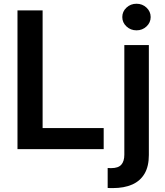

<svg xmlns="http://www.w3.org/2000/svg" viewBox="-20 -782 866 1007"><path d="M71.7 0V-727.3H203.5V-110.4H523.8V0ZM632.1 -545.5H760.7V31.2Q760.7 90.2 738.3 128.6Q715.9 166.9 673.7 185.7Q631.4 204.5 571 204.5Q563.9 204.5 557.9 204.4Q551.8 204.2 544.7 203.8V99.1Q550.1 99.4 554.3 99.6Q558.6 99.8 563.2 99.8Q600.1 99.8 616.1 81.9Q632.1 63.9 632.1 29.5ZM696 -622.9Q665.1 -622.9 643.3 -643.3Q621.4 -663.7 621.4 -692.5Q621.4 -721.6 643.3 -742Q665.1 -762.4 696 -762.4Q726.6 -762.4 748.4 -742Q770.2 -721.6 770.2 -692.5Q770.2 -663.7 748.4 -643.3Q726.6 -622.9 696 -622.9Z"/></svg>

Font: InterMG SemiBold
Style: Regular
Weight: 600
Designer: Rasmus Andersson
Foundry: rsms
Version: Version 3.019;December 26, 2023;FontCreator 15.0.0.2955 64-b